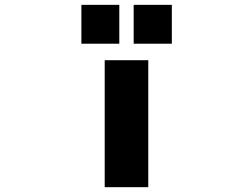

<svg xmlns="http://www.w3.org/2000/svg" viewBox="-20 -774 1040 796"><path d="M317.4 -592.8V-753.9H474.6V-592.8ZM534.2 -592.8V-753.9H692.4V-592.8ZM414.1 2V-524.4H594.7V2Z"/></svg>

Font: Gen Shin Gothic Monospace Heavy
Style: Bold
Weight: 800
Designer: [Source Han Sans]
Ryoko NISHIZUKA  (kana & ideographs); Paul D. Hunt (Latin, Greek & Cyrillic); Wenlong ZHANG  (bopomofo
Version: Version 1.002.20150607